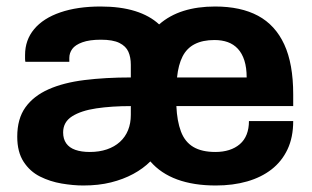

<svg xmlns="http://www.w3.org/2000/svg" viewBox="-20 -558 960 590"><path d="M236 12Q205 12 169.5 6Q134 0 103 -15.5Q72 -31 52.5 -61Q33 -91 33 -138Q33 -193 58 -228Q83 -263 129 -283.5Q175 -304 239.5 -312Q304 -320 382 -320V-359Q382 -382 374.5 -399Q367 -416 347 -426Q327 -436 290 -436Q255 -436 233 -428Q211 -420 202 -407.5Q193 -395 193 -380V-368H58Q57 -373 57 -377.5Q57 -382 57 -389Q57 -435 85 -468.5Q113 -502 165.5 -520Q218 -538 289 -538Q350 -538 395 -524Q440 -510 469 -483Q501 -511 544 -524.5Q587 -538 641 -538Q720 -538 773 -509.5Q826 -481 853.5 -421.5Q881 -362 881 -268V-232H522Q524 -186 536 -154Q548 -122 574 -106.5Q600 -91 642 -91Q665 -91 684 -97Q703 -103 717 -115Q731 -127 738 -145Q745 -163 745 -186H881Q881 -136 863.5 -99Q846 -62 814.5 -37.5Q783 -13 739.5 -0.5Q696 12 643 12Q575 12 524.5 -6.5Q474 -25 442 -62Q420 -40 389.5 -23.5Q359 -7 321 2.5Q283 12 236 12ZM256 -91Q285 -91 308.5 -99Q332 -107 348.5 -122Q365 -137 373.5 -158Q382 -179 382 -205V-232Q323 -232 276 -225Q229 -218 201.5 -200.5Q174 -183 174 -151Q174 -131 183.5 -117.5Q193 -104 211.5 -97.5Q230 -91 256 -91ZM524 -320H738Q738 -350 731 -372Q724 -394 711 -408Q698 -422 680 -428.5Q662 -435 639 -435Q603 -435 578.5 -422.5Q554 -410 541 -384.5Q528 -359 524 -320Z"/></svg>

Font: Archivo SemiBold
Style: Bold
Weight: 700
Version: Version 2.001